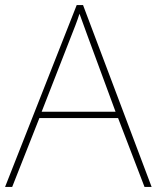

<svg xmlns="http://www.w3.org/2000/svg" viewBox="-20 -736 617 756"><path d="M549 0 445 -271H135L28 0H0L282 -716H307L577 0ZM325 -594Q319 -611 311 -632.5Q303 -654 293 -682Q286 -660 277 -636.5Q268 -613 260 -593L144 -296H435Z"/></svg>

Font: Noto Sans Lao Looped Thin
Style: Regular
Weight: 100
Designer: Mark Frömberg, Ben Mitchell
Foundry: The Fontpad Ltd
Version: Version 1.002; ttfautohint (v1.8.4.7-5d5b)